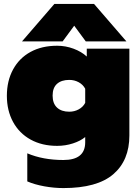

<svg xmlns="http://www.w3.org/2000/svg" viewBox="-20 -728 714 978"><path d="M257 -708H459L624 -517H417L358 -597L299 -517H92ZM119 196V53Q199 87 303 87Q414 87 414 -3V-30Q390 -10 351.5 2.5Q313 15 271 15Q194 15 136 -17Q78 -49 46.5 -107Q15 -165 15 -240Q15 -316 46.5 -374Q78 -432 135.5 -463.5Q193 -495 271 -495Q314 -495 354.5 -480Q395 -465 422 -440V-480H639V-38Q639 89 557 159.5Q475 230 303 230Q255 230 205.5 221Q156 212 119 196ZM414 -204V-276Q403 -297 381 -309Q359 -321 333 -321Q293 -321 270.5 -301Q248 -281 248 -241Q248 -201 270.5 -180Q293 -159 333 -159Q359 -159 381 -171Q403 -183 414 -204Z"/></svg>

Font: Prompt Black
Style: Regular
Weight: 900
Designer: Katatrad Team
Foundry: CadsonDemak
Version: Version 1.001